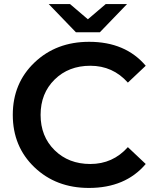

<svg xmlns="http://www.w3.org/2000/svg" viewBox="-20 -916 768 946"><path d="M418 10Q256 10 149.5 -92Q43 -194 43 -350Q43 -506 150 -608Q257 -710 419 -710Q598 -710 698 -592L610 -509Q536 -592 425 -592Q318 -592 249 -524Q180 -456 180 -350Q180 -244 249 -176Q318 -108 425 -108Q536 -108 610 -191L698 -108Q598 10 418 10ZM220 -896H325L413 -821L501 -896H606L472 -757H354Z"/></svg>

Font: Belfius21
Style: Bold
Weight: 700
Designer: Montserrat's base design by Julieta Ulanovsky, modified by Coast SPRL for Belfius Bank NV.
Foundry: Montserrat's base design by Julieta Ulanovsky, modified by Coast SPRL for Belfius Bank NV.
Version: Version 2.000;FEAKit 1.0